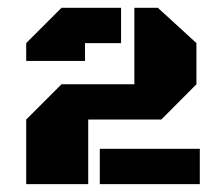

<svg xmlns="http://www.w3.org/2000/svg" viewBox="-20 -668 569 494"><path d="M207 -194.3H47.4V-360.4L138.2 -451.2H325.7V-647.9H386.2L485.4 -557.1V-451.2L395 -360.4H207ZM138.2 -647.9H291.5V-557.1H198.7V-511.2H47.4V-557.1ZM236.8 -194.3V-285.2H494.1V-194.3Z"/></svg>

Font: Black Ops One [rus by aLiNcE]
Style: Regular
Weight: 400
Designer: James Grieshaber
Foundry: James Grieshaber
Version: Version 1.002;May 25, 2024;FontCreator 13.0.0.2680 64-bit